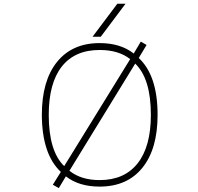

<svg xmlns="http://www.w3.org/2000/svg" viewBox="-20 -967 1040 1006"><path d="M662.1 -657.2Q601.6 -705.1 502 -705.1Q372.1 -705.1 303.7 -618.2Q235.4 -531.2 235.4 -365.2Q235.4 -174.8 316.4 -96.7ZM502 10.7Q393.6 10.7 325.2 -43L288.1 18.6L256.8 1L298.8 -66.4Q200.2 -158.2 199.2 -365.2Q199.2 -543.9 278.8 -642.6Q358.4 -741.2 502 -741.2Q611.3 -741.2 680.7 -686.5L717.8 -749L748 -731.4L707 -663.1Q805.7 -571.3 805.7 -365.2Q805.7 -186.5 726.1 -87.9Q646.5 10.7 502 10.7ZM502 -23.4Q631.8 -23.4 701.2 -111.3Q770.5 -199.2 770.5 -365.2Q770.5 -554.7 688.5 -633.8L343.8 -72.3Q404.3 -23.4 502 -23.4ZM464.8 -774.4 594.7 -947.3H637.7L507.8 -774.4Z"/></svg>

Font: Gen Shin Gothic Monospace ExtraLight
Style: Regular
Weight: 200
Designer: [Source Han Sans]
Ryoko NISHIZUKA  (kana & ideographs); Paul D. Hunt (Latin, Greek & Cyrillic); Wenlong ZHANG  (bopomofo
Version: Version 1.002.20150607